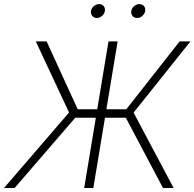

<svg xmlns="http://www.w3.org/2000/svg" viewBox="-40 -933 965 953"><path d="M543.9 -727.5 423.3 0H377.9L498.5 -727.5ZM-20 0 302.7 -374.5 137.7 -727.5H191.4L345.7 -390.6H586.9L851.6 -727.5H905.3L623 -374L821.8 0H769L584.5 -348.6H333.5L32.7 0ZM640.6 -843.8Q626 -843.8 617.7 -854Q609.4 -864.3 611.8 -878.4Q613.8 -892.6 625.7 -902.6Q637.7 -912.6 651.9 -912.6Q666.5 -912.6 674.6 -902.8Q682.6 -893.1 680.7 -878.4Q678.2 -864.3 666.5 -854Q654.8 -843.8 640.6 -843.8ZM440.4 -843.8Q426.3 -843.8 418 -854Q409.7 -864.3 411.6 -878.4Q414.1 -892.6 426 -902.6Q438 -912.6 452.1 -912.6Q466.3 -912.6 474.6 -902.8Q482.9 -893.1 480.5 -878.4Q478.5 -864.3 466.6 -854Q454.6 -843.8 440.4 -843.8Z"/></svg>

Font: Inter 20pt ExtraLight
Style: Italic
Weight: 250
Italic angle: -9.3988°
Version: Version 4.001;git-66647c0bb